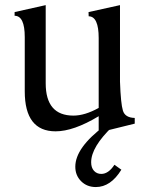

<svg xmlns="http://www.w3.org/2000/svg" viewBox="-20 -508 581 757"><path d="M369.1 14.6V-49.8Q270 9.8 199.2 9.8Q77.6 9.8 77.6 -147.9V-361.8Q77.6 -445.8 37.6 -445.8V-460.4L160.2 -487.8V-179.7Q160.2 -52.2 269.5 -52.2Q314.5 -52.2 369.1 -82.5V-357.9Q369.1 -443.4 329.6 -443.8L329.1 -460.4L453.1 -487.8V-186Q456.1 -99.6 464.6 -71.8Q473.1 -43.9 511.2 -43V-20.5ZM357.9 229.5Q322.8 229.5 299.8 206.5Q276.9 183.6 276.9 149.4Q276.9 74.2 392.1 -11.7L424.3 -9.8Q339.4 71.3 339.4 131.8Q339.4 153.3 350.6 165.5Q361.8 177.7 379.4 177.7Q407.7 177.7 431.2 141.6L458.5 161.1Q416.5 229.5 357.9 229.5Z"/></svg>

Font: Almanac
Style: Regular
Weight: 400
Designer: Eden's Almanac
Version: Version 3.501;March 28, 2021;FontCreator 13.0.0.2683 64-bit